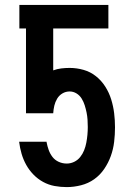

<svg xmlns="http://www.w3.org/2000/svg" viewBox="-20 -755 540 783"><path d="M252 8Q227 8 202.5 3.5Q178 -1 156 -13Q134 -25 116.5 -43Q99 -61 87 -82.5Q75 -104 68 -128Q61 -152 58 -177H170V-175Q173 -159 178.5 -143.5Q184 -128 194 -115Q204 -102 219.5 -95Q235 -88 252 -88Q268 -88 282.5 -95Q297 -102 307 -114.5Q317 -127 323 -142Q329 -157 332 -173Q335 -189 336.5 -205Q338 -221 338 -237Q338 -252 337 -267Q336 -282 333 -296.5Q330 -311 325.5 -325.5Q321 -340 313 -353Q305 -366 292 -374Q279 -382 264 -382Q248 -382 234.5 -374Q221 -366 213 -352.5Q205 -339 201.5 -324Q198 -309 197 -293H86V-639H59V-735H422V-639H197V-468Q213 -474 230 -476Q247 -478 264 -478Q293 -478 321 -470Q349 -462 371.5 -444Q394 -426 409.5 -401.5Q425 -377 433.5 -349.5Q442 -322 445.5 -293.5Q449 -265 449 -236Q449 -206 445.5 -176.5Q442 -147 432 -119Q422 -91 405 -66Q388 -41 364 -24Q340 -7 310.5 0.5Q281 8 252 8Z"/></svg>

Font: Iosevka SS18
Style: Bold
Weight: 700
Monospace: yes
Designer: Belleve Invis
Foundry: Belleve Invis
Version: Version 25.1.1; ttfautohint (v1.8.4)